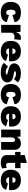

<svg xmlns="http://www.w3.org/2000/svg" viewBox="2103 -2808 715 4961"><g transform="rotate(90 2460.5 -327.5)"><path d="M552 -347 365 -290Q362 -371 308 -371Q268 -371 249.5 -342.5Q231 -314 231 -248Q231 -182 250.5 -155.5Q270 -129 307 -129Q361 -129 370 -202L551 -145Q548 -102 518.5 -66.5Q489 -31 435.5 -10.5Q382 10 308 10Q172 10 100 -57.5Q28 -125 28 -250Q28 -374 99 -442Q170 -510 298 -510Q425 -510 484.5 -463.5Q544 -417 552 -347Z M1012 -498 993 -331Q984 -338 967 -342Q950 -346 930 -346Q883 -346 854 -320.5Q825 -295 825 -246V0H623V-500H804L810 -383Q828 -444 865 -477Q902 -510 959 -510Q994 -510 1012 -498Z M1559 -204H1230Q1236 -162 1257 -145Q1278 -128 1316 -128Q1377 -128 1391 -176L1554 -129Q1535 -61 1471.5 -25.5Q1408 10 1316 10Q1180 10 1108 -57.5Q1036 -125 1036 -250Q1036 -374 1106.5 -442Q1177 -510 1305 -510Q1430 -510 1497 -443.5Q1564 -377 1564 -262Q1564 -226 1559 -204ZM1230 -292H1375Q1370 -333 1353.5 -353Q1337 -373 1306 -373Q1273 -373 1254.5 -354Q1236 -335 1230 -292Z M1605 -71 1700 -181Q1726 -150 1764 -133.5Q1802 -117 1848 -117Q1874 -117 1890 -123Q1906 -129 1906 -141Q1906 -152 1888 -160.5Q1870 -169 1824 -179Q1714 -200 1665.5 -239Q1617 -278 1617 -340Q1617 -383 1645.5 -422Q1674 -461 1731.5 -485.5Q1789 -510 1874 -510Q2037 -510 2109 -427L2018 -328Q1971 -383 1882 -383Q1851 -383 1835 -375.5Q1819 -368 1819 -356Q1819 -346 1836.5 -338.5Q1854 -331 1895 -324Q2008 -307 2058.5 -268.5Q2109 -230 2109 -162Q2109 -87 2046 -38.5Q1983 10 1860 10Q1771 10 1708.5 -9Q1646 -28 1605 -71Z M2674 -347 2487 -290Q2484 -371 2430 -371Q2390 -371 2371.5 -342.5Q2353 -314 2353 -248Q2353 -182 2372.5 -155.5Q2392 -129 2429 -129Q2483 -129 2492 -202L2673 -145Q2670 -102 2640.5 -66.5Q2611 -31 2557.5 -10.5Q2504 10 2430 10Q2294 10 2222 -57.5Q2150 -125 2150 -250Q2150 -374 2221 -442Q2292 -510 2420 -510Q2547 -510 2606.5 -463.5Q2666 -417 2674 -347Z M3247 -204H2918Q2924 -162 2945 -145Q2966 -128 3004 -128Q3065 -128 3079 -176L3242 -129Q3223 -61 3159.5 -25.5Q3096 10 3004 10Q2868 10 2796 -57.5Q2724 -125 2724 -250Q2724 -374 2794.5 -442Q2865 -510 2993 -510Q3118 -510 3185 -443.5Q3252 -377 3252 -262Q3252 -226 3247 -204ZM2918 -292H3063Q3058 -333 3041.5 -353Q3025 -373 2994 -373Q2961 -373 2942.5 -354Q2924 -335 2918 -292Z M3851 -338V0H3649V-284Q3649 -325 3636 -342Q3623 -359 3598 -359Q3566 -359 3548 -335.5Q3530 -312 3530 -263V0H3328V-500H3510L3515 -397Q3537 -452 3581 -481Q3625 -510 3687 -510Q3764 -510 3807.5 -465Q3851 -420 3851 -338Z M4331 -26Q4307 -10 4266 0Q4225 10 4186 10Q4086 10 4036 -30Q3986 -70 3986 -160V-361H3905V-500H3986V-609L4188 -665V-500H4325V-361H4188V-192Q4188 -157 4203.5 -142Q4219 -127 4251 -127Q4289 -127 4318 -144Z M4889 -204H4560Q4566 -162 4587 -145Q4608 -128 4646 -128Q4707 -128 4721 -176L4884 -129Q4865 -61 4801.5 -25.5Q4738 10 4646 10Q4510 10 4438 -57.5Q4366 -125 4366 -250Q4366 -374 4436.5 -442Q4507 -510 4635 -510Q4760 -510 4827 -443.5Q4894 -377 4894 -262Q4894 -226 4889 -204ZM4560 -292H4705Q4700 -333 4683.5 -353Q4667 -373 4636 -373Q4603 -373 4584.5 -354Q4566 -335 4560 -292Z"/></g></svg>

Font: Work Sans ExtraBold
Style: Regular
Weight: 800
Designer: Wei Huang
Foundry: Wei Huang
Version: Version 1.500